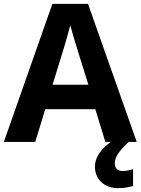

<svg xmlns="http://www.w3.org/2000/svg" viewBox="-20 -737 730 997"><path d="M527 0 475 -170H215L163 0H0L252 -717H437L690 0ZM387 -463Q382 -480 374 -506Q366 -532 358 -559Q350 -586 345 -606Q340 -586 331.5 -556.5Q323 -527 315.5 -500.5Q308 -474 304 -463L253 -297H439ZM576 111Q576 131 587 141Q598 151 615 151Q631 151 646 148Q661 145 671 142V229Q655 233 637 236.5Q619 240 595 240Q539 240 506 208.5Q473 177 473 128Q473 99 488 72Q503 45 527.5 22.5Q552 0 583 -17L648 0Q614 32 595 58.5Q576 85 576 111Z"/></svg>

Font: Noto Sans Adlam Unjoined
Style: Regular
Weight: 400
Designer: Mark Jamra, Neil Patel
Foundry: JamraPatel LLC
Version: Version 3.001